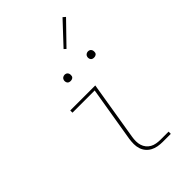

<svg xmlns="http://www.w3.org/2000/svg" viewBox="-281 -1062 1161 1161"><g transform="rotate(-45 300.0 -481.0)"><path d="M389 0Q369 0 348.5 -3.5Q328 -7 310.5 -16.5Q293 -26 280.5 -41Q268 -56 262 -75Q256 -94 256 -114.5Q256 -135 259 -156L318 -511H128V-530H342L280 -153Q277 -135 277 -117.5Q277 -100 282 -83.5Q287 -67 297.5 -54Q308 -41 322.5 -33Q337 -25 354.5 -22Q372 -19 389 -19H458V0ZM456 -654Q450 -654 444 -656Q438 -658 434.5 -663Q431 -668 430 -674Q429 -680 430 -686Q431 -691 433.5 -695Q436 -699 439.5 -701.5Q443 -704 447.5 -705.5Q452 -707 456 -707Q463 -707 468.5 -704.5Q474 -702 477.5 -697Q481 -692 482 -686Q483 -680 482 -674Q482 -669 479.5 -665Q477 -661 473 -658.5Q469 -656 465 -655Q461 -654 456 -654ZM256 -654Q250 -654 244 -656Q238 -658 234.5 -663Q231 -668 230 -674Q229 -680 230 -686Q231 -691 233.5 -695Q236 -699 239.5 -701.5Q243 -704 247.5 -705.5Q252 -707 256 -707Q263 -707 268.5 -704.5Q274 -702 277.5 -697Q281 -692 282 -686Q283 -680 282 -674Q282 -669 279.5 -665Q277 -661 273 -658.5Q269 -656 265 -655Q261 -654 256 -654ZM375 -809 362 -821 494 -962 510 -948Z"/></g></svg>

Font: Iosevka Slab ThExObl
Style: Regular
Weight: 100
Width: 7
Italic angle: -9°
Monospace: yes
Designer: Belleve Invis
Foundry: Belleve Invis
Version: Version 11.1.1; ttfautohint (v1.8.3)